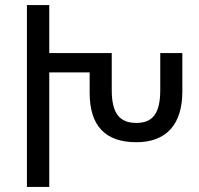

<svg xmlns="http://www.w3.org/2000/svg" viewBox="-20 -735 784 756"><path d="M86 1H174V-450H333V-370C333 -240 394 -175 517 -175C634 -175 698 -244 698 -375V-526H611V-381C611 -288 581 -251 517 -251C451 -251 420 -288 420 -381V-526H174V-715H86Z"/></svg>

Font: Noto Sans Armenian SemiCondensed
Style: Regular
Weight: 400
Width: 4
Designer: Monotype Design Team
Foundry: Monotype Imaging Inc.
Version: Version 2.008